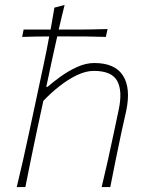

<svg xmlns="http://www.w3.org/2000/svg" viewBox="-20 -760 608 780"><path d="M48 0Q61.5 -56.5 73.5 -108.8Q85.5 -161 98 -220.5L156.5 -494Q163 -524.5 169 -554Q175 -583.5 180 -612Q154.5 -612 126.8 -611.5Q99 -611 70 -610L76 -640H185.5Q189.5 -663 193.5 -685.2Q197.5 -707.5 201 -729L242.5 -740Q236 -714.5 230.2 -689.8Q224.5 -665 218.5 -640H267Q299.5 -640 337.8 -640.2Q376 -640.5 417 -642L410 -610Q369 -611.5 331.2 -611.8Q293.5 -612 261 -612H219H212.5Q206 -583 199.5 -553.8Q193 -524.5 186.5 -494L168 -407H173Q194.5 -426 226 -448.8Q257.5 -471.5 293.2 -487.8Q329 -504 363 -504Q446.5 -504 479.2 -453.5Q512 -403 493 -311Q489 -291 484 -270.2Q479 -249.5 473 -221Q460 -159.5 449.5 -108Q439 -56.5 428 0H393Q406.5 -56.5 418.2 -108.5Q430 -160.5 442.5 -221L462 -313Q478.5 -390.5 456.2 -431.2Q434 -472 361 -472Q329 -472 292.8 -454.8Q256.5 -437.5 221 -409.5Q185.5 -381.5 156 -350L128 -220Q115.5 -160.5 104.8 -108.5Q94 -56.5 83 0Z"/></svg>

Font: Commissioner Flair Thin
Style: Italic
Weight: 100
Italic angle: -12°
Designer: Kostas Bartsokas
Foundry: Kostas Bartsokas
Version: Version 1.000; ttfautohint (v1.8.3)